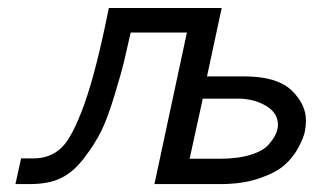

<svg xmlns="http://www.w3.org/2000/svg" viewBox="-20 -465 795 485"><path d="M19 0 33.2 -64.9H64.9Q106 -64.9 134 -90.6Q162.1 -116.2 192.6 -200.7Q223.1 -285.2 254.9 -444.8H540L502.9 -272H597.2Q679.2 -272 716.1 -237.1Q752.9 -202.1 752.9 -160.2Q752.9 -147.9 750 -132.6Q747.1 -117.2 733.6 -92Q720.2 -66.9 698.5 -47.9Q676.8 -28.8 634.8 -14.4Q592.8 0 537.1 0H370.1L452.1 -382.8H310.1Q297.9 -328.6 292.5 -305.9Q287.1 -283.2 269.5 -225.1Q252 -167 236.1 -134.5Q220.2 -102.1 192.6 -65.9Q165 -29.8 133.8 -15.1Q104 0 54.2 0ZM459 -64H535.2Q581.1 -64 613 -74Q645 -84 658.4 -99.6Q671.9 -115.2 677 -127.2Q682.1 -139.2 682.1 -149.9Q682.1 -178.7 654.1 -196.3Q626 -213.9 587.9 -215.8H492.2Z"/></svg>

Font: CMU Sans Serif
Style: Oblique
Weight: 500
Italic angle: -12°
Version: Version 0.7.0